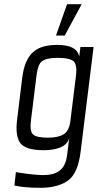

<svg xmlns="http://www.w3.org/2000/svg" viewBox="-20 -709 468 919"><path d="M86 -334 62 -137C55 -83 61 -45 78 -23C96 -1 133 10 189 10C234 10 303 0 312 -52L301 34C292 109 247 129 186 129C156 129 113 124 56 115L49 179C80 186 121 190 172 190C230 190 274 178 306 155C338 131 358 85 366 16L428 -484H365L359 -437C353 -475 318 -494 255 -494C157 -494 101 -458 86 -334ZM317 -131C313 -99 303 -78 286 -67C269 -56 244 -50 210 -50C173 -50 149 -55 138 -66C127 -76 124 -98 128 -131L155 -350C159 -382 167 -404 180 -415C193 -426 218 -432 256 -432C296 -432 321 -426 333 -415C344 -403 348 -381 344 -350ZM371 -689H301L248 -539H290Z"/></svg>

Font: Gamestation Condensed
Style: Italic
Weight: 400
Width: 3
Designer: Jonas Hecksher
Foundry: Jonas Hecksher, Playtypeª, e-types AS
Version: Version 1.003